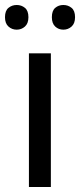

<svg xmlns="http://www.w3.org/2000/svg" viewBox="-31 -750 321 770"><path d="M173 0H85V-536H173ZM-11 -681Q-11 -707 3 -718.5Q17 -730 36 -730Q55 -730 69 -718.5Q83 -707 83 -681Q83 -656 69 -643.5Q55 -631 36 -631Q17 -631 3 -643.5Q-11 -656 -11 -681ZM177 -681Q177 -707 190.5 -718.5Q204 -730 223 -730Q242 -730 256 -718.5Q270 -707 270 -681Q270 -656 256 -643.5Q242 -631 223 -631Q204 -631 190.5 -643.5Q177 -656 177 -681Z"/></svg>

Font: Noto Sans Rejang
Style: Regular
Weight: 400
Designer: Monotype Design Team
Foundry: Monotype Imaging Inc.
Version: Version 2.001; ttfautohint (v1.8.4.7-5d5b)